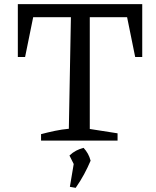

<svg xmlns="http://www.w3.org/2000/svg" viewBox="-20 -678 752 926"><path d="M666 -658V-403H632L593 -595H413V-56L547 -35V0H178V-31Q212 -40 245.5 -47Q279 -54 312 -57L322 -595H140L101 -403H66V-658ZM317 223 339 92 417 97Q403 130 385.5 162.5Q368 195 345 228ZM347 136 315 72Q331 57 347.5 48.5Q364 40 383 35Q395 48 403.5 63Q412 78 417 97Z"/></svg>

Font: Piazzolla Thin Medium
Style: Regular
Weight: 500
Version: Version 2.005